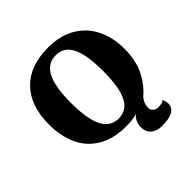

<svg xmlns="http://www.w3.org/2000/svg" viewBox="-227 -909 1270 1270"><g transform="rotate(-45 407.5 -274.5)"><path d="M471 80Q471 57 482 32.5Q493 8 511 -3Q468 10 409 10Q292 10 212 -36.5Q132 -83 93 -166Q54 -249 54 -359Q54 -535 147 -630Q240 -725 410 -725Q519 -725 598 -680.5Q677 -636 719.5 -553.5Q762 -471 762 -358Q762 -270 733.5 -199Q705 -128 648 -70Q620 -48 608 -24.5Q596 -1 596 28Q596 46 610.5 58Q625 70 644 70Q648 70 659.5 70Q671 70 680 67Q689 64 699 56Q704 64 707.5 77Q711 90 711 99Q711 176 577 176Q530 176 500.5 152Q471 128 471 80ZM558 -358Q558 -509 522 -581Q486 -653 410 -653Q332 -653 295 -580.5Q258 -508 258 -358Q258 -207 295 -134.5Q332 -62 409 -62Q486 -62 522 -134Q558 -206 558 -358Z"/></g></svg>

Font: Noto Serif Georgian Black
Style: Regular
Weight: 900
Designer: Monotype Design team
Foundry: Monotype Imaging Inc.
Version: Version 1.000